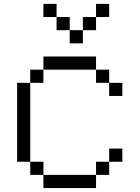

<svg xmlns="http://www.w3.org/2000/svg" viewBox="-20 -953 707 973"><path d="M600 -133.3H533.3V-200H600ZM600 -466.7H533.3V-533.3H600ZM133.3 -133.3H66.7V-533.3H133.3ZM133.3 -66.7V-133.3H200V-66.7ZM133.3 -533.3V-600H200V-533.3ZM266.7 -800V-866.7H333.3V-800ZM266.7 -933.3V-866.7H200V-933.3ZM400 -800V-733.3H333.3V-800ZM400 -866.7H466.7V-800H400ZM533.3 -133.3V-66.7H466.7V-133.3ZM533.3 -600V-533.3H466.7V-600ZM533.3 -933.3V-866.7H466.7V-933.3ZM200 -66.7H466.7V0H200ZM200 -600V-666.7H466.7V-600Z"/></svg>

Font: Galmuri14 Regular
Style: Regular
Weight: 400
Designer: Lee Minseo (quiple)
Version: Version 2.399;hotconv 1.1.1;makeotfexe 2.6.0 DEVELOPMENT